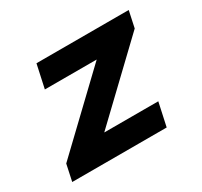

<svg xmlns="http://www.w3.org/2000/svg" viewBox="-107 -616 795 757"><g transform="rotate(-30 290.0 -238.0)"><path d="M23 0 39 -75 348 -370H112L135 -476H555L539 -401L230 -106H476L453 0Z"/></g></svg>

Font: Sometype Mono
Style: Bold Italic
Weight: 700
Italic angle: -12°
Monospace: yes
Designer: Ryoichi Tsunekawa
Foundry: Dharma Type
Version: Version 1.000; ttfautohint (v1.8.3)